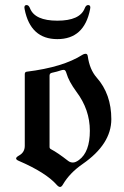

<svg xmlns="http://www.w3.org/2000/svg" viewBox="-20 -738 498 768"><path d="M44.4 0ZM77.6 -708Q77.6 -717.8 86.4 -717.8Q95.2 -717.8 100.1 -704.6Q119.6 -655.3 209.5 -655.3Q299.3 -655.3 318.8 -704.6Q323.7 -717.8 332.5 -717.8Q341.3 -717.8 341.3 -708Q341.3 -704.6 340.3 -700.7Q316.9 -581.5 209.5 -581.5Q102.1 -581.5 78.6 -700.7Q77.6 -704.6 77.6 -708ZM56.6 -116.2Q79.1 -128.9 79.1 -154.8V-441.4Q79.1 -450.2 86.9 -451.2Q232.4 -469.2 310.1 -519Q315.9 -522.9 322.8 -522.9Q329.6 -522.9 331.1 -513.2Q338.4 -460 366.7 -427.7Q425.3 -361.8 425.3 -261.2Q425.3 -161.6 310.5 -82Q258.3 -45.9 231.4 0.5Q226.1 9.8 220.2 9.8Q214.4 9.8 207 1.5Q163.6 -47.9 54.7 -94.7Q44.4 -99.1 44.4 -104.2Q44.4 -109.4 56.6 -116.2ZM178.2 -149.9Q178.2 -144 184.1 -141.1Q210.4 -127.4 252.9 -94.2Q261.2 -87.9 271.7 -87.9Q282.2 -87.9 295.9 -98.1Q339.4 -129.9 339.4 -214.8Q339.4 -299.8 285.6 -371.1Q254.9 -413.1 246.1 -444.3Q242.2 -458.5 235.4 -458.5Q228.5 -458.5 222.2 -456.1Q210 -451.7 187.5 -446.8Q178.2 -444.8 178.2 -435.5Z"/></svg>

Font: UnifrakturMaguntia
Style: Book
Weight: 400
Designer: j. 'mach' wust, Gerrit Ansmann, Georg Duffner, based on a font by Peter Wiegel, original typeface by Carl Albert Fahrenw
Version: Version 2017-03-19